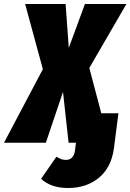

<svg xmlns="http://www.w3.org/2000/svg" viewBox="-70 -716 654 963"><path d="M438 -148H524L505 0L501 31Q487 126 425 176.5Q363 227 271 227Q186 227 136 181L213 70Q228 79 238 82.5Q248 86 261 86Q280 86 291.5 74Q303 62 306 40L311 0H274L246 -255L160 0H-50L145 -369L56 -696H259L275 -476L356 -696H564L378 -375Z"/></svg>

Font: Fira Sans Extra Condensed Black
Style: Italic
Weight: 900
Width: 3
Italic angle: -8°
Designer: Carrois Corporate & Edenspiekermann AG
Foundry: Carrois Corporate GbR & Edenspiekermann AG
Version: Version 4.203